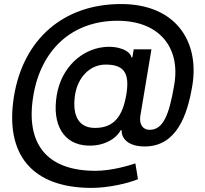

<svg xmlns="http://www.w3.org/2000/svg" viewBox="-20 -728 1008 946"><path d="M431.5 197.8C513.5 197.8 611.2 175.4 659.8 154.8L647 77.1C615.4 87.7 529.8 113.6 450.3 113.6C211.3 113.6 105.1 -18.1 143.8 -253.9C180.4 -479.8 331.7 -625.7 558.9 -625.7C766.7 -625.7 869.3 -492.2 838.8 -311.8C813.2 -157.7 782.3 -88.4 717.7 -88.4C681.1 -88.4 665.8 -118.3 671.2 -155.5L726.2 -485.1H638.8L632.1 -445.3H627.5C622.2 -476.6 565 -504.6 489.3 -495.7C384.9 -483.7 283 -398.8 259.6 -258.9C235.4 -112.9 294 -15.3 412.3 -10.7C492.9 -7.1 552.2 -44.7 574.9 -86.6H579.2C578.1 -29.5 636.4 -4.3 697.4 -6.4C849.4 -9.2 903.4 -158.4 927.9 -308.2C962.7 -522 847.7 -708.1 576.3 -708.1C291.9 -708.1 95.2 -534.4 49 -254.6C2.1 33.4 137.8 197.8 431.5 197.8ZM447.8 -97.7C355.1 -97.7 336.6 -177.2 350.1 -263.1C364 -344.8 420.5 -409.8 500.7 -409.8C587.7 -409.8 620.4 -371.4 602.6 -263.5C584.2 -152.7 540.1 -97.7 447.8 -97.7Z"/></svg>

Font: TID UI Medium
Style: Italic
Weight: 500
Italic angle: -9.39999°
Designer: The TID Project Authors
Foundry: Bakken & Bæck
Version: Version 1.001;hotconv 1.0.109;makeotfexe 2.5.65596